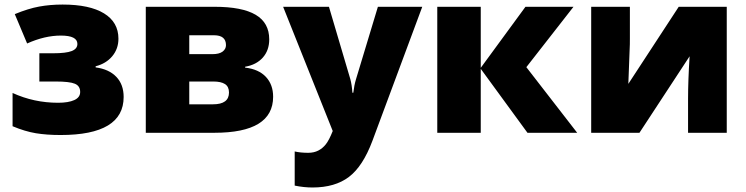

<svg xmlns="http://www.w3.org/2000/svg" viewBox="-20 -583 3277 843"><path d="M212.9 -349.1Q270 -349.1 294.9 -358.9Q319.8 -368.7 319.8 -390.1Q319.8 -426.8 247.1 -426.8Q176.3 -426.8 99.1 -392.1L44.9 -521Q104 -545.4 152.1 -554.2Q200.2 -563 254.9 -563Q373.5 -563 436.8 -524.2Q500 -485.4 500 -413.1Q500 -368.7 472.9 -336.2Q445.8 -303.7 399.9 -292V-287.1Q458.5 -279.3 490.7 -245.6Q522.9 -211.9 522.9 -157.2Q522.9 9.8 246.1 9.8Q185.1 9.8 137.5 2Q89.8 -5.9 35.2 -28.8V-174.8Q129.4 -131.8 234.9 -131.8Q280.3 -131.8 306.2 -143.6Q332 -155.3 332 -179.2Q332 -205.6 308.8 -215.3Q285.6 -225.1 225.1 -225.1H152.8V-349.1Z M1162.1 -410.2Q1162.1 -361.8 1133.8 -330.1Q1105.5 -298.3 1056.2 -290V-286.1Q1115.7 -279.3 1147.5 -245.4Q1179.2 -211.4 1179.2 -158.2Q1179.2 0 921.4 0H620.1V-553.2H922.4Q1043 -553.2 1102.5 -518.1Q1162.1 -482.9 1162.1 -410.2ZM985.4 -176.8Q985.4 -202.6 967.8 -213.9Q950.2 -225.1 917 -225.1H811V-125H915Q985.4 -125 985.4 -176.8ZM972.2 -384.8Q972.2 -428.2 919.4 -428.2H811V-345.2H912.1Q942.4 -345.2 957.3 -356.4Q972.2 -367.7 972.2 -384.8Z M1223.1 -553.2H1424.3L1518.1 -235.8Q1524.9 -210.9 1527.3 -175.8H1531.2Q1535.2 -209.5 1543 -234.9L1639.2 -553.2H1834L1615.2 35.2Q1573.2 147.5 1512 193.8Q1450.7 240.2 1352.1 240.2Q1314 240.2 1273.9 231.9V82Q1299.8 87.9 1333 87.9Q1358.4 87.9 1377.4 78.1Q1396.5 68.4 1410.6 50.5Q1424.8 32.7 1440.9 -7.8Z M2287.1 -553.2H2498L2291 -288.1L2514.2 0H2295.9L2090.8 -280.8V0H1899.9V-553.2H2090.8V-285.2Z M2745.6 -553.2V-414.1Q2745.6 -402.3 2745.4 -388.7Q2745.1 -375 2738.8 -214.8L2960 -553.2H3170.9V0H3001V-149.9Q3001 -228.5 3007.8 -335.9L2787.6 0H2575.7V-553.2Z"/></svg>

Font: Open Sans ExtBd
Style: Bold
Weight: 800
Foundry: Ascender Corporation
Version: Version 1.10